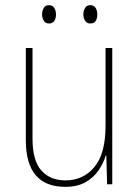

<svg xmlns="http://www.w3.org/2000/svg" viewBox="-20 -714 540 744"><path d="M233 10Q80 10 80 -171V-528H106V-177Q106 -92 140 -53.5Q174 -15 234 -15Q302 -15 345.5 -66.5Q389 -118 389 -227V-528H415V0H395L392 -112H390Q381 -82 362 -54Q343 -26 311.5 -8Q280 10 233 10ZM329 -623Q316 -623 309.5 -634Q303 -645 303 -658Q303 -672 309.5 -683Q316 -694 329 -694Q344 -694 350.5 -683.5Q357 -673 357 -658Q357 -643 351 -633Q345 -623 329 -623ZM169 -623Q156 -623 149.5 -634Q143 -645 143 -658Q143 -672 149.5 -683Q156 -694 169 -694Q184 -694 190.5 -683Q197 -672 197 -658Q197 -643 190.5 -633Q184 -623 169 -623Z"/></svg>

Font: Noto Sans Mono ExtraCondensed Thin
Style: Regular
Weight: 100
Width: 2
Designer: Monotype Design Team
Foundry: Monotype Imaging Inc.
Version: Version 2.014; ttfautohint (v1.8.4.7-5d5b)